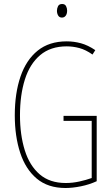

<svg xmlns="http://www.w3.org/2000/svg" viewBox="-20 -982 560 961"><path d="M298 -402H464V-75Q427 -58 385 -49.5Q343 -41 308 -41Q220 -41 164 -88Q108 -135 81 -217.5Q54 -300 54 -405Q54 -515 82.5 -598.5Q111 -682 168.5 -728.5Q226 -775 314 -775Q350 -775 385 -765.5Q420 -756 457 -731L443 -709Q409 -733 377 -741.5Q345 -750 314 -750Q233 -750 181 -706Q129 -662 104.5 -584Q80 -506 80 -405Q80 -307 104 -230Q128 -153 178.5 -109.5Q229 -66 309 -66Q343 -66 377 -73.5Q411 -81 439 -91V-377H298ZM291 -962Q305 -962 310.5 -951.5Q316 -941 316 -929Q316 -913 309 -903.5Q302 -894 290 -894Q277 -894 271 -904.5Q265 -915 265 -928Q265 -940 270.5 -951Q276 -962 291 -962Z"/></svg>

Font: Noto Sans Tamil UI ExtraCondensed Thin
Style: Regular
Weight: 100
Width: 2
Designer: Jelle Bosma - Monotype Design Team
Foundry: Monotype Imaging Inc.
Version: Version 2.004; ttfautohint (v1.8.4.7-5d5b)